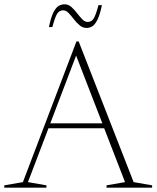

<svg xmlns="http://www.w3.org/2000/svg" viewBox="-24 -873 728 893"><path d="M597.5 -26 683.5 -11V0H471.5V-11L557.5 -26L460.5 -276.5H201.5L106 -26L192 -11V0H-4V-11L82.5 -26L331.5 -680H342ZM210 -299.5H452L330 -614.5ZM450 -849Q440.5 -803.5 429 -780.8Q417.5 -758 405 -750.5Q392.5 -743 379 -743Q360.5 -743 346 -755.5Q331.5 -768 319.2 -784Q307 -800 295 -812.5Q283 -825 270 -825Q252 -825 242 -809.5Q232 -794 219.5 -747H203.5Q213 -793 224.5 -815.5Q236 -838 249 -845.5Q262 -853 276.5 -853Q294 -853 308 -840.5Q322 -828 334.2 -812Q346.5 -796 358.5 -783.5Q370.5 -771 383.5 -771Q401.5 -771 411.5 -786.5Q421.5 -802 434 -849Z"/></svg>

Font: Newsreader Text ExtraLight
Style: Regular
Weight: 275
Designer: Hugues Gentile
Foundry: Production Type
Version: Version 1.001